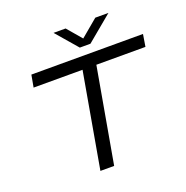

<svg xmlns="http://www.w3.org/2000/svg" viewBox="-151 -1015 1120 1154"><g transform="rotate(-20 409.0 -438.0)"><path d="M666 -876 501 -738.8H433.1L314.9 -876H392.1L471.2 -783.2L582 -876ZM295.9 0 402.8 -607.9H89.8L104 -686H817.9L805.2 -607.9H491.2L383.8 0Z"/></g></svg>

Font: Archivo Expanded Light
Style: Italic
Weight: 300
Width: 7
Italic angle: -10°
Designer: Hector Gatti
Foundry: Omnibus-Type
Version: Version 2.001